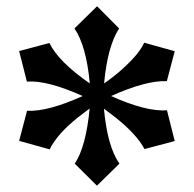

<svg xmlns="http://www.w3.org/2000/svg" viewBox="-20 -981 623 617"><path d="M314 -631.8Q325.2 -509.8 363.8 -455.1L291.5 -384.3L220.2 -455.1Q256.3 -508.8 268.1 -632.3L231.4 -604.5Q163.1 -549.8 139.6 -501L41.5 -528.3L66.9 -625Q133.3 -621.6 245.6 -672.4Q132.3 -723.6 66.4 -718.8L41.5 -816.9L138.7 -842.8Q168.9 -781.7 268.6 -712.9Q257.3 -834 219.2 -889.6L292 -960.9L362.8 -889.6Q325.7 -833 314.5 -712.9Q378.9 -757.8 419.9 -807.1Q434.6 -825.2 443.4 -843.8L541.5 -816.4L516.1 -720.2Q450.2 -723.1 336.9 -672.4Q449.7 -621.6 516.6 -626.5L541.5 -527.8L444.3 -502Q419.4 -549.3 350.6 -604Z"/></svg>

Font: Metamorphous
Style: Regular
Weight: 400
Designer: James Grieshaber
Foundry: James Grieshaber
Version: Version 1.001